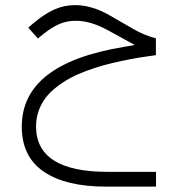

<svg xmlns="http://www.w3.org/2000/svg" viewBox="-20 -376 682 736"><path d="M496.6 -203.6 455.1 -196.3C190.9 -152.8 63.5 -50.8 63.5 109.9C63.5 186.5 91.8 244.1 147.9 282.2C204.1 320.3 283.7 339.4 385.7 339.4H578.1V282.7H391.6C209.5 282.7 118.2 224.6 118.2 108.4C118.2 65.9 132.8 27.8 155.3 -1.5C177.7 -30.8 213.9 -57.6 250 -77.1C286.1 -96.7 336.4 -114.3 377.9 -126C398.9 -131.8 421.9 -137.2 447.3 -142.6C472.2 -147.9 494.6 -151.9 514.2 -155.3C533.2 -158.2 554.7 -161.1 577.6 -164.6V-229C547.9 -236.8 519.5 -248.5 492.2 -264.2L399.9 -317.4C354.5 -343.3 310.5 -356.4 267.6 -356.4C211.4 -356.4 165.5 -335 106.4 -285.6L88.4 -270L125 -228.5L148.9 -247.6C191.4 -280.8 225.6 -296.4 270.5 -296.4C308.6 -296.4 350.1 -284.2 395 -259.3L460 -223.6Z"/></svg>

Font: Shabnam Thin
Style: Regular
Weight: 100
Foundry: DejaVu fonts team - Redesigned by Saber Rastikerdar - Based on Vazir font
Version: Version 5.0.1